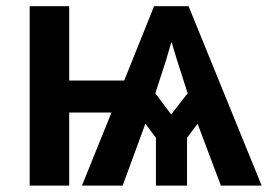

<svg xmlns="http://www.w3.org/2000/svg" viewBox="-20 -583 845 603"><path d="M467.8 -290 517.6 -223.6 569.3 -290 535.2 -396.5 519.5 -449.2H517.6L502 -395.5ZM370.1 -330.1 463.9 -563.5H572.3L801.8 0H673.8L600.6 -194.3L567.4 -150.4V0H469.7V-150.4L436.5 -194.3L365.2 0H237.3L330.1 -229.5H197.3V0H73.2V-563.5H197.3V-330.1Z"/></svg>

Font: Gothic A1
Style: Bold
Weight: 700
Version: Version 2.50